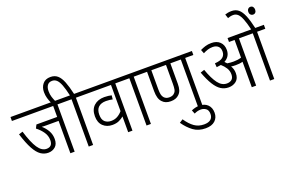

<svg xmlns="http://www.w3.org/2000/svg" viewBox="-131 -1413 3338 2191"><g transform="rotate(-20 1538.5 -317.5)"><path d="M553 -574V0H501V-393H355Q339 -393 324 -393.5Q309 -394 297 -395Q339 -359 364 -314Q389 -269 389 -214Q389 -152 353.5 -121.5Q318 -91 268 -91Q219 -91 177.5 -119.5Q136 -148 98.5 -216.5Q61 -285 24 -403L72 -418Q115 -275 160.5 -207.5Q206 -140 264 -140Q337 -140 337 -219Q337 -273 306 -318Q275 -363 228 -399L249 -441H501V-574H0V-622H653V-574Z M492 -615Q476 -649 466 -684Q456 -719 456 -758Q456 -817 489 -856.5Q522 -896 583 -896Q635 -896 669 -866.5Q703 -837 727 -776Q751 -715 772 -622H876V-574H777V0H724V-574H639V-622H722Q703 -706 684 -755.5Q665 -805 641.5 -826.5Q618 -848 587 -848Q547 -848 528 -821Q509 -794 509 -751Q509 -711 519 -679.5Q529 -648 544 -615Z M1355 -574H1255V0H1203V-191Q1180 -171 1146.5 -155Q1113 -139 1064 -139Q996 -139 952 -181Q908 -223 908 -300Q908 -382 956 -426Q1004 -470 1083 -470Q1107 -470 1131 -467Q1155 -464 1170 -460L1165 -412Q1149 -416 1129 -418.5Q1109 -421 1085 -421Q1026 -421 993.5 -391Q961 -361 961 -300Q961 -239 991 -213Q1021 -187 1066 -187Q1110 -187 1143.5 -206Q1177 -225 1203 -256V-574H862V-622H1355Z M1479 -574V0H1426V-574H1341V-622H1578V-574Z M2104 -574V0H2051V-574H1924V-326Q1924 -281 1914.5 -251Q1905 -221 1883 -201Q1848 -165 1782 -165Q1716 -165 1681 -205Q1641 -245 1641 -338V-574H1564V-622H2203V-574ZM1781 -213Q1824 -213 1844 -236Q1861 -251 1866 -277Q1871 -303 1871 -345V-574H1693V-344Q1693 -305 1698.5 -279.5Q1704 -254 1719 -238Q1729 -227 1744 -220Q1759 -213 1781 -213Z M1971 15Q1994 5 2018.5 -1Q2043 -7 2069 -7Q2132 -7 2169 29.5Q2206 66 2206 128Q2206 187 2166 224Q2126 261 2051 261Q1964 261 1903.5 216.5Q1843 172 1794 101L1836 74Q1883 143 1932.5 178Q1982 213 2049 213Q2103 213 2130 190Q2157 167 2157 125Q2157 79 2130 59.5Q2103 40 2070 40Q2047 40 2028 45Q2009 50 1989 60Z M2588 -214Q2588 -149 2549.5 -118.5Q2511 -88 2458 -88Q2406 -88 2364.5 -114.5Q2323 -141 2286 -200Q2249 -259 2213 -356L2261 -372Q2302 -256 2347 -196.5Q2392 -137 2453 -137Q2489 -137 2512.5 -156Q2536 -175 2536 -219Q2536 -261 2514 -296Q2492 -331 2459 -359Q2434 -354 2406 -352L2402 -400Q2469 -404 2499.5 -429Q2530 -454 2530 -498Q2530 -540 2505.5 -562Q2481 -584 2440 -584Q2408 -584 2380.5 -575.5Q2353 -567 2323 -551L2305 -597Q2336 -612 2368 -622Q2400 -632 2441 -632Q2507 -632 2544.5 -595.5Q2582 -559 2582 -498Q2582 -417 2509 -378Q2522 -366 2534 -352Q2553 -349 2572 -347.5Q2591 -346 2609 -346Q2635 -346 2657.5 -349Q2680 -352 2704 -359V-574H2636V-622H3077V-574H2977V0H2925V-574H2757V0H2704V-309Q2683 -303 2661.5 -301Q2640 -299 2617 -299Q2590 -299 2563 -303Q2575 -284 2581.5 -261.5Q2588 -239 2588 -214ZM2925 -615Q2904 -704 2884 -754.5Q2864 -805 2840.5 -826Q2817 -847 2786 -847Q2766 -847 2749.5 -843Q2733 -839 2719 -834L2703 -883Q2721 -889 2739.5 -892.5Q2758 -896 2783 -896Q2832 -896 2866 -868.5Q2900 -841 2925.5 -779.5Q2951 -718 2974 -615ZM2960 -820Q2960 -841 2972 -854.5Q2984 -868 3002 -868Q3021 -868 3032 -854.5Q3043 -841 3043 -820Q3043 -798 3031.5 -785.5Q3020 -773 3002 -773Q2985 -773 2972.5 -786Q2960 -799 2960 -820Z"/></g></svg>

Font: Noto Sans SemiCondensed Light
Style: Italic
Weight: 300
Width: 4
Italic angle: -12°
Designer: Monotype Design Team
Foundry: Monotype Imaging Inc.
Version: Version 2.013; ttfautohint (v1.8.4.7-5d5b)